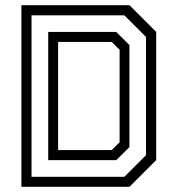

<svg xmlns="http://www.w3.org/2000/svg" viewBox="-20 -720 684 740"><path d="M62.5 0V-700H479L582 -597V-103L479 0ZM204 -141.5H410.5L441 -172V-528L410.5 -558.5H204ZM101.5 -38.5H459.2L542.8 -122V-577.5L459.2 -661H101.5ZM165.8 -102.8V-596.8H428L478.8 -546.5V-153L428 -102.8Z"/></svg>

Font: Tourney Thin
Style: Regular
Weight: 100
Designer: Tyler Finck
Foundry: Etcetera Type Co
Version: Version 1.015